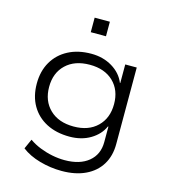

<svg xmlns="http://www.w3.org/2000/svg" viewBox="-128 -808 965 1097"><g transform="rotate(15 354.5 -259.5)"><path d="M339 188Q273 188 209 170Q145 152 101 118L127 60Q157 81 192.5 95Q228 109 265.5 116.5Q303 124 339 124Q429 124 480.5 81.5Q532 39 532 -34V-126H529Q507 -76 454.5 -44.5Q402 -13 331 -13Q253 -13 195 -43Q137 -73 105 -128Q73 -183 73 -258Q73 -332 105 -387Q137 -442 195 -472.5Q253 -503 331 -503Q401 -503 455 -470.5Q509 -438 531 -384H533V-494H601V-41Q601 29 569.5 80.5Q538 132 479 160Q420 188 339 188ZM339 -75Q427 -75 478.5 -125Q530 -175 530 -258Q530 -341 478.5 -390.5Q427 -440 339 -440Q250 -440 198 -390.5Q146 -341 146 -258Q146 -175 198 -125Q250 -75 339 -75ZM295 -621V-707H385V-621Z"/></g></svg>

Font: Nunito Sans 7pt SemiExpanded Light
Style: Regular
Weight: 300
Width: 6
Designer: Vernon Adams
Foundry: Vernon Adams
Version: Version 3.101;gftools[0.9.27]